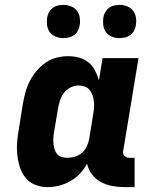

<svg xmlns="http://www.w3.org/2000/svg" viewBox="-20 -758 640 786"><path d="M175 8Q148 8 124 -1.5Q100 -11 84 -31Q68 -51 60.5 -76Q53 -101 50.5 -127Q48 -153 50.5 -180.5Q53 -208 58 -235L74 -335Q78 -358 84.5 -381.5Q91 -405 102.5 -427Q114 -449 130.5 -468.5Q147 -488 167.5 -502Q188 -516 212 -522Q236 -528 259 -528Q282 -528 304 -522Q326 -516 342.5 -502.5Q359 -489 369 -469.5Q379 -450 385 -429L400 -520H547L485 -144Q483 -137 484 -131Q485 -125 489 -120.5Q493 -116 499 -114Q505 -112 511 -112H531V8H491Q465 8 440 3.5Q415 -1 393.5 -12.5Q372 -24 357 -43.5Q342 -63 336 -88Q325 -66 307.5 -47.5Q290 -29 268 -16.5Q246 -4 222 2Q198 8 175 8ZM255 -112Q270 -112 286 -116.5Q302 -121 315 -132Q328 -143 335 -158Q342 -173 345 -188L361 -288Q364 -302 365 -315.5Q366 -329 364.5 -342Q363 -355 359 -367Q355 -379 347.5 -389Q340 -399 327.5 -403.5Q315 -408 301 -408Q285 -408 269 -400Q253 -392 242 -378Q231 -364 226 -348Q221 -332 218 -316L201 -216Q199 -204 198.5 -192Q198 -180 199 -168.5Q200 -157 203.5 -146Q207 -135 214 -127Q221 -119 232 -115.5Q243 -112 255 -112ZM469 -602Q453 -602 438 -608Q423 -614 414 -626Q405 -638 403 -654Q401 -670 403 -686Q405 -698 411 -708.5Q417 -719 426.5 -726Q436 -733 447.5 -735.5Q459 -738 470 -738Q486 -738 501 -732Q516 -726 525 -714Q534 -702 536.5 -686Q539 -670 536 -654Q534 -642 528.5 -631.5Q523 -621 513 -614Q503 -607 491.5 -604.5Q480 -602 469 -602ZM239 -602Q223 -602 208 -608Q193 -614 184 -626Q175 -638 173 -654Q171 -670 173 -686Q175 -698 181 -708.5Q187 -719 196.5 -726Q206 -733 217.5 -735.5Q229 -738 240 -738Q256 -738 271 -732Q286 -726 295 -714Q304 -702 306.5 -686Q309 -670 306 -654Q304 -642 298.5 -631.5Q293 -621 283 -614Q273 -607 261.5 -604.5Q250 -602 239 -602Z"/></svg>

Font: Iosevka Etoile Heavy
Style: Italic
Weight: 900
Italic angle: -9°
Designer: Belleve Invis
Foundry: Belleve Invis
Version: Version 22.1.2; ttfautohint (v1.8.4)